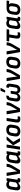

<svg xmlns="http://www.w3.org/2000/svg" viewBox="3120 -3874 765 7045"><g transform="rotate(-90 3502.5 -351.5)"><path d="M149 11Q84 11 57 -34Q30 -79 44 -162L70 -326Q84 -418 131.5 -460.5Q179 -503 251 -503Q295 -503 331 -486.5Q367 -470 391 -444L379 -361Q354 -383 327.5 -395Q301 -407 274 -407Q233 -407 209 -384.5Q185 -362 177 -310L156 -175Q149 -130 161 -108.5Q173 -87 207 -87Q237 -87 270 -105.5Q303 -124 348 -166L343 -89Q311 -58 280 -35.5Q249 -13 217.5 -1Q186 11 149 11ZM410 11Q361 11 338.5 -13.5Q316 -38 324 -89L327 -111L326 -134L368 -403L379 -436L387 -481Q389 -492 399 -492H481Q493 -492 491 -481L435 -129Q431 -100 436 -91.5Q441 -83 456 -83Q464 -83 471.5 -83.5Q479 -84 485 -85Q495 -87 493 -76L481 -8Q480 2 467 5Q454 7 440 9Q426 11 410 11Z M665 0Q656 0 653 -10L570 -479Q569 -492 580 -492H677Q687 -492 688 -483L724 -225Q728 -195 730.5 -166Q733 -137 736 -107H738Q751 -133 765 -158Q779 -183 793 -208L844 -298Q857 -322 867 -343Q877 -364 884.5 -386Q892 -408 895 -432L904 -480Q906 -492 915 -492H1006Q1017 -492 1015 -480L1009 -438Q1004 -409 994.5 -380.5Q985 -352 971 -323.5Q957 -295 938 -263L789 -9Q784 0 776 0Z M1135 11Q1070 11 1043 -34Q1016 -79 1030 -162L1056 -326Q1070 -418 1117.5 -460.5Q1165 -503 1237 -503Q1281 -503 1317 -486.5Q1353 -470 1377 -444L1365 -361Q1340 -383 1313.5 -395Q1287 -407 1260 -407Q1219 -407 1195 -384.5Q1171 -362 1163 -310L1142 -175Q1135 -130 1147 -108.5Q1159 -87 1193 -87Q1223 -87 1256 -105.5Q1289 -124 1334 -166L1329 -89Q1297 -58 1266 -35.5Q1235 -13 1203.5 -1Q1172 11 1135 11ZM1396 11Q1347 11 1324.5 -13.5Q1302 -38 1310 -89L1313 -111L1312 -134L1354 -403L1365 -436L1373 -481Q1375 -492 1385 -492H1467Q1479 -492 1477 -481L1421 -129Q1417 -100 1422 -91.5Q1427 -83 1442 -83Q1450 -83 1457.5 -83.5Q1465 -84 1471 -85Q1481 -87 1479 -76L1467 -8Q1466 2 1453 5Q1440 7 1426 9Q1412 11 1396 11Z M1843 0Q1834 0 1831 -7L1695 -244Q1692 -250 1697 -258L1887 -485Q1892 -492 1902 -492H2008Q2014 -492 2015 -488Q2016 -484 2011 -478L1816 -252L1952 -14Q1954 -8 1951.5 -4Q1949 0 1943 0ZM1544 0Q1533 0 1535 -12L1609 -481Q1611 -492 1622 -492H1711Q1722 -492 1720 -481L1646 -12Q1643 0 1633 0Z M2204 11Q2102 11 2053.5 -42Q2005 -95 2021 -192L2041 -314Q2072 -503 2266 -503Q2366 -503 2415.5 -451Q2465 -399 2450 -300L2431 -180Q2415 -83 2359 -36Q2303 11 2204 11ZM2214 -86Q2262 -86 2287.5 -110.5Q2313 -135 2321 -190L2338 -294Q2348 -352 2327 -378.5Q2306 -405 2257 -405Q2208 -405 2183.5 -380.5Q2159 -356 2150 -302L2132 -197Q2124 -141 2143.5 -113.5Q2163 -86 2214 -86Z M2653 11Q2579 11 2549 -26Q2519 -63 2533 -151L2585 -481Q2587 -492 2598 -492H2687Q2698 -492 2696 -481L2644 -144Q2638 -109 2649 -95.5Q2660 -82 2691 -82Q2706 -82 2721 -84Q2736 -86 2749 -89Q2759 -90 2758 -78L2747 -11Q2745 0 2736 2Q2720 6 2698 8.5Q2676 11 2653 11Z M2927 0Q2918 0 2915 -10L2832 -479Q2831 -492 2842 -492H2939Q2949 -492 2950 -483L2986 -225Q2990 -195 2992.5 -166Q2995 -137 2998 -107H3000Q3013 -133 3027 -158Q3041 -183 3055 -208L3106 -298Q3119 -322 3129 -343Q3139 -364 3146.5 -386Q3154 -408 3157 -432L3166 -480Q3168 -492 3177 -492H3268Q3279 -492 3277 -480L3271 -438Q3266 -409 3256.5 -380.5Q3247 -352 3233 -323.5Q3219 -295 3200 -263L3051 -9Q3046 0 3038 0Z M3438 11Q3387 11 3353.5 -9Q3320 -29 3307 -70.5Q3294 -112 3304 -173L3335 -361Q3342 -410 3361.5 -441.5Q3381 -473 3416.5 -488Q3452 -503 3509 -503Q3520 -503 3519 -492L3508 -421Q3505 -410 3496 -409Q3472 -409 3460.5 -396Q3449 -383 3444 -355L3415 -174Q3408 -128 3423 -108.5Q3438 -89 3473 -89Q3508 -89 3532 -109.5Q3556 -130 3562 -175L3588 -331Q3590 -342 3599 -342H3684Q3695 -342 3692 -331L3668 -174Q3662 -129 3678.5 -109Q3695 -89 3730 -89Q3767 -89 3787 -108Q3807 -127 3815 -174L3844 -355Q3849 -382 3841 -394.5Q3833 -407 3809 -409Q3800 -410 3801 -421L3813 -492Q3815 -503 3826 -503Q3906 -503 3935.5 -464.5Q3965 -426 3953 -353L3923 -163Q3909 -73 3862.5 -31Q3816 11 3736 11Q3678 11 3645 -13Q3612 -37 3599 -78H3597Q3576 -39 3536 -14Q3496 11 3438 11ZM3637 -545Q3632 -545 3630.5 -549.5Q3629 -554 3632 -559L3689 -703Q3692 -709 3696.5 -711.5Q3701 -714 3708 -714H3793Q3799 -714 3800.5 -709.5Q3802 -705 3798 -699L3717 -556Q3711 -545 3698 -545Z M4143 0Q4134 0 4131 -10L4048 -479Q4047 -492 4058 -492H4155Q4165 -492 4166 -483L4202 -225Q4206 -195 4208.5 -166Q4211 -137 4214 -107H4216Q4229 -133 4243 -158Q4257 -183 4271 -208L4322 -298Q4335 -322 4345 -343Q4355 -364 4362.5 -386Q4370 -408 4373 -432L4382 -480Q4384 -492 4393 -492H4484Q4495 -492 4493 -480L4487 -438Q4482 -409 4472.5 -380.5Q4463 -352 4449 -323.5Q4435 -295 4416 -263L4267 -9Q4262 0 4254 0Z M4695 11Q4593 11 4544.5 -42Q4496 -95 4512 -192L4532 -314Q4563 -503 4757 -503Q4857 -503 4906.5 -451Q4956 -399 4941 -300L4922 -180Q4906 -83 4850 -36Q4794 11 4695 11ZM4705 -86Q4753 -86 4778.5 -110.5Q4804 -135 4812 -190L4829 -294Q4839 -352 4818 -378.5Q4797 -405 4748 -405Q4699 -405 4674.5 -380.5Q4650 -356 4641 -302L4623 -197Q4615 -141 4634.5 -113.5Q4654 -86 4705 -86Z M5123 0Q5114 0 5111 -10L5028 -479Q5027 -492 5038 -492H5135Q5145 -492 5146 -483L5182 -225Q5186 -195 5188.5 -166Q5191 -137 5194 -107H5196Q5209 -133 5223 -158Q5237 -183 5251 -208L5302 -298Q5315 -322 5325 -343Q5335 -364 5342.5 -386Q5350 -408 5353 -432L5362 -480Q5364 -492 5373 -492H5464Q5475 -492 5473 -480L5467 -438Q5462 -409 5452.5 -380.5Q5443 -352 5429 -323.5Q5415 -295 5396 -263L5247 -9Q5242 0 5234 0Z M5730 11Q5681 11 5651.5 -5Q5622 -21 5612.5 -58.5Q5603 -96 5613 -158L5650 -396H5514Q5503 -396 5505 -408L5516 -481Q5518 -492 5529 -492H5943Q5955 -492 5953 -481L5941 -408Q5940 -396 5929 -396H5761L5721 -147Q5716 -113 5727 -97.5Q5738 -82 5767 -82Q5786 -82 5803.5 -84.5Q5821 -87 5835 -90Q5844 -92 5842 -80L5833 -13Q5832 -8 5829.5 -5.5Q5827 -3 5822 -1Q5806 4 5781 7.5Q5756 11 5730 11Z M6069 11Q6004 11 5977 -34Q5950 -79 5964 -162L5990 -326Q6004 -418 6051.5 -460.5Q6099 -503 6171 -503Q6215 -503 6251 -486.5Q6287 -470 6311 -444L6299 -361Q6274 -383 6247.5 -395Q6221 -407 6194 -407Q6153 -407 6129 -384.5Q6105 -362 6097 -310L6076 -175Q6069 -130 6081 -108.5Q6093 -87 6127 -87Q6157 -87 6190 -105.5Q6223 -124 6268 -166L6263 -89Q6231 -58 6200 -35.5Q6169 -13 6137.5 -1Q6106 11 6069 11ZM6330 11Q6281 11 6258.5 -13.5Q6236 -38 6244 -89L6247 -111L6246 -134L6288 -403L6299 -436L6307 -481Q6309 -492 6319 -492H6401Q6413 -492 6411 -481L6355 -129Q6351 -100 6356 -91.5Q6361 -83 6376 -83Q6384 -83 6391.5 -83.5Q6399 -84 6405 -85Q6415 -87 6413 -76L6401 -8Q6400 2 6387 5Q6374 7 6360 9Q6346 11 6330 11Z M6665 11Q6560 11 6513 -41Q6466 -93 6481 -183L6500 -303Q6514 -398 6570.5 -445Q6627 -492 6729 -492H6996Q7007 -492 7005 -481L6994 -408Q6991 -396 6981 -397L6870 -403V-401Q6890 -384 6900.5 -352.5Q6911 -321 6903 -268L6888 -177Q6873 -85 6819.5 -37Q6766 11 6665 11ZM6673 -86Q6719 -86 6744.5 -108Q6770 -130 6779 -180L6795 -286Q6801 -321 6796.5 -343.5Q6792 -366 6781.5 -379Q6771 -392 6755 -399H6721Q6676 -399 6647 -377.5Q6618 -356 6609 -300L6591 -183Q6584 -132 6605.5 -109Q6627 -86 6673 -86Z"/></g></svg>

Font: Sofia Sans Semi Condensed
Style: Bold Italic
Weight: 700
Italic angle: -9°
Version: Version 4.100